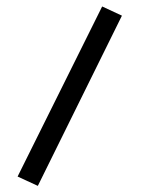

<svg xmlns="http://www.w3.org/2000/svg" viewBox="-20 -366 462 602"><path d="M300.3 -345.7 362.3 -316.9 98.6 216.8 35.2 187.5Z"/></svg>

Font: Vazirmatn RD
Style: Regular
Weight: 400
Designer: Saber Rastikerdar
Foundry: Saber Rastikerdar
Version: Version 32.102